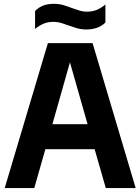

<svg xmlns="http://www.w3.org/2000/svg" viewBox="-20 -960 716 980"><path d="M4 0 224.5 -740H452.5L672.5 0H520L463 -198.5H211.5L155 0ZM247.5 -326H427L337 -642ZM421 -809.5Q395 -809.5 372.8 -816Q350.5 -822.5 330 -830Q311 -837 292.5 -842.8Q274 -848.5 254 -848.5Q224.5 -848.5 202.5 -839.2Q180.5 -830 159 -812V-904Q177.5 -922.5 200.5 -931.5Q223.5 -940.5 256 -940.5Q282 -940.5 304.2 -933.8Q326.5 -927 347 -919Q366 -912.5 384.5 -906.5Q403 -900.5 423 -900.5Q452.5 -900.5 474.5 -909.8Q496.5 -919 518 -937V-845Q482 -809.5 421 -809.5Z"/></svg>

Font: Encode Sans SemiCondensed SemiCondensed
Style: Bold
Weight: 700
Width: 4
Designer: Multiple Designers
Foundry: Impallari Type
Version: Version 3.000; ttfautohint (v1.8.3) -l 8 -r 50 -G 200 -x 14 